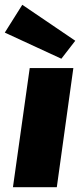

<svg xmlns="http://www.w3.org/2000/svg" viewBox="-40 -781 352 801"><path d="M274 -611 216 -536 -20 -645 53 -761ZM197 0H14L84 -497H266Z"/></svg>

Font: Ezarion Extra Bold
Style: Italic
Weight: 800
Italic angle: -8°
Designer: Natanael Gama
Version: Version 1.001;PS 001.001;hotconv 1.0.70;makeotf.lib2.5.58329